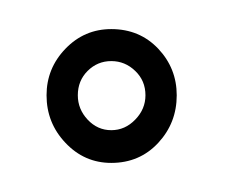

<svg xmlns="http://www.w3.org/2000/svg" viewBox="-20 -711 158 132"><path d="M56.5 -599Q76 -599 88.8 -612.8Q101.5 -626.5 101.5 -645.5Q101.5 -664 88.8 -677.5Q76 -691 56.5 -691Q38 -691 25 -677.5Q12 -664 12 -645.5Q12 -626.5 25 -612.8Q38 -599 56.5 -599ZM56.5 -621.5Q47 -621.5 40.2 -628.8Q33.5 -636 33.5 -645.5Q33.5 -655.5 40.2 -662.2Q47 -669 56.5 -669Q66 -669 73 -662.2Q80 -655.5 80 -645.5Q80 -636 73 -628.8Q66 -621.5 56.5 -621.5Z"/></svg>

Font: Anybody ExtraCondensed Light
Style: Regular
Weight: 300
Width: 2
Version: Version 1.113;gftools[0.9.25]